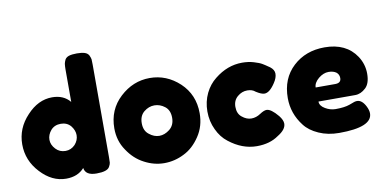

<svg xmlns="http://www.w3.org/2000/svg" viewBox="-74 -989 2436 1218"><g transform="rotate(-10 1144.0 -380.0)"><path d="M394 -747Q387 -732 385 -721Q383 -705 383 -686V-476Q342 -526 268 -526Q178 -526 105 -447Q30 -368 30 -264Q30 -160 104 -81Q177 -2 268 -2Q343 -2 385 -50Q392 -1 463 -1Q532 -1 547 -28Q556 -44 557 -54Q558 -61 558 -88V-685Q558 -712 557 -720Q555 -731 548 -746Q540 -761 521 -767Q502 -773 471 -773Q440 -773 420 -767Q402 -761 394 -747ZM231 -203Q205 -231 205 -263Q205 -296 229 -324Q253 -351 293 -351Q333 -351 357 -323Q380 -294 380 -263Q380 -230 356 -203Q330 -176 294 -176Q256 -176 231 -203Z M623 -263Q623 -182 666 -120Q708 -56 770 -24Q832 9 898 9Q965 9 1026 -22Q1086 -51 1130 -117Q1173 -181 1173 -264Q1173 -384 1090 -462Q1007 -539 899 -539Q791 -539 707 -461Q623 -383 623 -263ZM832 -192Q800 -216 800 -265Q800 -313 831 -338Q862 -363 898 -363Q934 -363 965 -339Q996 -315 996 -266Q996 -218 963 -192Q931 -167 897 -167Q863 -167 832 -192Z M1403 -264Q1403 -306 1432 -330Q1460 -354 1495 -354Q1527 -354 1546 -337Q1580 -315 1600 -315Q1633 -315 1669 -370Q1690 -401 1690 -428Q1690 -453 1664 -473Q1657 -478 1636 -492L1620 -502Q1604 -512 1567 -523Q1533 -533 1493 -533Q1398 -533 1316 -467Q1274 -434 1249 -383Q1223 -329 1223 -266Q1223 -202 1249 -148Q1274 -94 1316 -62Q1401 5 1495 5Q1579 5 1635 -35Q1690 -68 1690 -106Q1690 -129 1667 -158Q1623 -211 1594 -211Q1577 -211 1550 -193Q1522 -174 1491 -174Q1460 -174 1431 -198Q1403 -220 1403 -264Z M2263 -327Q2263 -388 2229 -440Q2164 -538 2025 -538Q1903 -538 1822 -463Q1740 -387 1740 -261Q1740 -161 1803 -80Q1834 -39 1893 -13Q1951 13 2024 13Q2237 13 2237 -76Q2237 -96 2224 -122Q2201 -167 2169 -167Q2154 -167 2129 -156L2118 -152Q2085 -140 2027 -140Q1993 -140 1961 -159Q1928 -178 1928 -206H2165Q2201 -206 2233 -236Q2263 -264 2263 -327ZM1926 -297Q1926 -327 1958 -354Q1990 -380 2023 -380Q2054 -380 2073 -366Q2090 -352 2090 -329Q2090 -297 2052 -297Z"/></g></svg>

Font: FredokaOneMacrons
Style: Regular
Weight: 500
Designer: ""
Foundry: ""
Version: ""